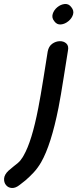

<svg xmlns="http://www.w3.org/2000/svg" viewBox="-136 -736 386 958"><path d="M-37 186 -9 164Q12 146 32 124.5Q52 103 69 74Q119 -13 156 -199Q167 -255 182 -351L203 -483Q208 -507 195 -519Q182 -531 162 -530.5Q142 -530 124.5 -517.5Q107 -505 102 -479L81 -347Q66 -253 55 -197Q23 -31 -18 40Q-24 51 -29 57Q-34 66 -46 76.5Q-58 87 -69 95L-94 116Q-114 135 -115.5 154.5Q-117 174 -106 187.5Q-95 201 -76.5 202Q-58 203 -37 186ZM220 -700Q207 -718 187 -716Q167 -714 150 -700Q133 -686 127 -666.5Q121 -647 135 -630Q148 -612 168 -614Q188 -616 205.5 -630.5Q223 -645 228.5 -664Q234 -683 220 -700Z"/></svg>

Font: Balsamiq Sans
Style: Italic
Weight: 400
Italic angle: -12°
Designer: Michael Angeles
Foundry: Balsamiq SRL
Version: Version 1.020; ttfautohint (v1.8.4.7-5d5b);gftools[0.9.26]